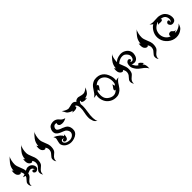

<svg xmlns="http://www.w3.org/2000/svg" viewBox="300 -1772 3079 3079"><g transform="rotate(-45 1840.0 -232.5)"><path d="M440 -530Q421 -509 410.5 -462.5Q400 -416 401 -378Q402 -340 428.5 -280Q455 -220 457 -189Q461 -127 441 -86Q432 -69 401 -45Q370 -21 358 3Q346 27 350 58Q322 23 329 -20Q332 -40 361.5 -70.5Q391 -101 396 -120Q414 -173 382 -219Q380 -222 373.5 -214.5Q367 -207 364 -206Q329 -205 306 -243Q295 -262 294.5 -298Q294 -334 303 -350Q301 -334 318 -321Q322 -393 363 -446.5Q404 -500 440 -530ZM180 -530Q161 -509 150.5 -462.5Q140 -416 141 -378Q142 -340 169 -279Q196 -218 197 -181Q221 -194 236.5 -198.5Q252 -203 273 -200Q319 -194 343.5 -156Q368 -118 354 -83Q346 -69 329 -60Q312 -51 298 -52.5Q284 -54 273.5 -64Q263 -74 262 -83.5Q261 -93 265.5 -101Q270 -109 277 -110Q296 -116 309 -93Q313 -103 305 -117.5Q297 -132 287 -137Q277 -142 269.5 -143.5Q262 -145 253 -143.5Q244 -142 238 -140Q232 -138 218 -132.5Q204 -127 194 -124Q190 -103 181 -86Q172 -69 141 -45Q110 -21 98 3Q86 27 90 58Q62 23 69 -20Q72 -40 102 -70.5Q132 -101 137 -123Q128 -126 112.5 -132Q97 -138 90 -140Q118 -146 141 -155Q143 -189 122 -219Q120 -222 113.5 -214.5Q107 -207 104 -206Q69 -205 46 -243Q35 -262 34.5 -298Q34 -334 43 -350Q41 -334 58 -321Q62 -393 103 -446.5Q144 -500 180 -530Z M740 -530Q721 -509 710.5 -462.5Q700 -416 701 -378Q702 -340 728.5 -280Q755 -220 757 -189Q761 -127 741 -86Q732 -69 701 -45Q670 -21 658 3Q646 27 650 58Q622 23 629 -20Q632 -40 661.5 -70.5Q691 -101 696 -120Q714 -173 682 -219Q680 -222 673.5 -214.5Q667 -207 664 -206Q629 -205 606 -243Q595 -262 594.5 -298Q594 -334 603 -350Q601 -334 618 -321Q622 -393 663 -446.5Q704 -500 740 -530Z M950 -280Q930 -334 968 -390Q986 -417 1028 -426Q1112 -444 1164 -376Q1188 -344 1240 -330Q1215 -313 1179 -306Q1143 -299 1110 -310Q1083 -321 1080 -350Q1079 -356 1082.5 -363Q1086 -370 1090 -370Q1062 -385 1036 -371Q1021 -362 1012 -343Q1003 -324 1007 -307Q1012 -283 1070 -260Q1074 -258 1093 -252Q1119 -242 1143 -229Q1198 -201 1203 -126Q1208 -51 1141 -14Q1107 4 1070 10Q1004 21 950 -10Q907 -35 890 -80Q882 -101 891 -135.5Q900 -170 905 -193.5Q910 -217 890 -250Q948 -223 984 -191.5Q1020 -160 1020 -142Q1032 -140 1041 -163Q1046 -145 1039.5 -114Q1033 -83 1019.5 -73Q1006 -63 990.5 -64Q975 -65 967 -72Q951 -86 961 -103.5Q971 -121 996 -113Q986 -127 968 -125.5Q950 -124 943 -108.5Q936 -93 941 -79Q952 -51 988 -38.5Q1024 -26 1055 -29.5Q1086 -33 1109 -50Q1132 -67 1140 -90Q1153 -126 1119 -170Q1106 -187 1075 -198.5Q1044 -210 1022 -220Q964 -247 950 -280Z M1280 -450Q1315 -422 1344.5 -411Q1374 -400 1388.5 -401Q1403 -402 1430.5 -410Q1458 -418 1470 -420Q1523 -429 1550 -388Q1565 -410 1588 -416.5Q1611 -423 1626 -420.5Q1641 -418 1660 -412Q1696 -400 1728.5 -402Q1761 -404 1818 -450Q1813 -442 1805 -425Q1790 -392 1767.5 -366.5Q1745 -341 1688 -330Q1703 -315 1718 -320Q1704 -307 1664.5 -309Q1625 -311 1608 -330Q1605 -333 1609.5 -344.5Q1614 -356 1608 -357Q1597 -360 1588.5 -346Q1580 -332 1573 -315Q1583 -257 1567.5 -162.5Q1552 -68 1555 -25Q1555 -20 1556 -7Q1558 40 1575 65Q1536 42 1524 8Q1523 4 1519.5 -8.5Q1516 -21 1511 -38.5Q1506 -56 1508.5 -96.5Q1511 -137 1519 -170Q1548 -294 1510 -347Q1500 -361 1489 -356Q1484 -356 1488.5 -344.5Q1493 -333 1490 -330Q1473 -311 1433.5 -309Q1394 -307 1380 -320Q1395 -315 1410 -330Q1375 -337 1350.5 -353Q1326 -369 1317 -381.5Q1308 -394 1296.5 -418.5Q1285 -443 1280 -450Z M2189 -155Q2205 -217 2189 -274Q2173 -331 2131.5 -361Q2090 -391 2043.5 -384.5Q1997 -378 1965 -340Q1969 -342 1976.5 -341.5Q1984 -341 1987 -336Q1994 -323 1982.5 -305Q1971 -287 1956.5 -269Q1942 -251 1944 -240Q1936 -259 1931 -288Q1924 -278 1910 -269Q1889 -187 1910 -130Q1925 -90 1970 -62Q2015 -34 2059 -39.5Q2103 -45 2135 -84Q2130 -82 2122.5 -82.5Q2115 -83 2113 -87Q2106 -101 2117.5 -118.5Q2129 -136 2143 -154Q2157 -172 2155 -184Q2164 -164 2169 -135Q2176 -146 2189 -155ZM2020 -436Q2101 -445 2156.5 -405.5Q2212 -366 2237 -280Q2253 -222 2242 -180Q2277 -191 2308 -189Q2286 -180 2275 -168Q2264 -156 2254.5 -146.5Q2245 -137 2217 -92Q2189 -47 2167 -29Q2122 8 2080 12Q2004 20 1944.5 -17.5Q1885 -55 1863 -121Q1841 -187 1857 -244Q1822 -233 1792 -235Q1813 -244 1824.5 -256Q1836 -268 1845 -277.5Q1854 -287 1882.5 -332Q1911 -377 1932 -395Q1978 -432 2020 -436Z M2500 -530Q2482 -510 2471.5 -466Q2461 -422 2461 -379Q2501 -422 2578 -431Q2629 -437 2671.5 -414.5Q2714 -392 2733 -357Q2752 -322 2748 -283Q2740 -219 2707.5 -193Q2675 -167 2634 -176Q2616 -179 2602 -188Q2630 -115 2676 -98Q2674 -103 2675 -110.5Q2676 -118 2681 -120Q2695 -125 2708.5 -116Q2722 -107 2739.5 -85Q2757 -63 2760 -60Q2744 -68 2735.5 -64.5Q2727 -61 2726 -61Q2767 -28 2757 63Q2749 41 2737.5 29.5Q2726 18 2717 7.5Q2708 -3 2665 -33.5Q2622 -64 2605 -86Q2561 -144 2560 -180Q2558 -254 2593 -272Q2614 -286 2634 -275Q2641 -271 2645 -263.5Q2649 -256 2647 -250Q2640 -230 2614 -233Q2619 -224 2632 -220.5Q2645 -217 2658 -222.5Q2671 -228 2680 -248.5Q2689 -269 2688.5 -290.5Q2688 -312 2675.5 -332.5Q2663 -353 2640.5 -370.5Q2618 -388 2578 -386Q2538 -384 2490 -353Q2480 -346 2468 -333Q2472 -319 2493.5 -268.5Q2515 -218 2517 -189Q2521 -127 2501 -86Q2492 -69 2461 -45Q2430 -21 2418 3Q2406 27 2410 58Q2382 23 2389 -20Q2392 -40 2421.5 -70.5Q2451 -101 2456 -120Q2474 -173 2442 -219Q2440 -222 2433.5 -214.5Q2427 -207 2424 -206Q2389 -205 2366 -243Q2355 -262 2354.5 -298Q2354 -334 2363 -350Q2361 -334 2378 -321Q2382 -393 2423 -446.5Q2464 -500 2500 -530Z M3060 -530Q3041 -509 3030.5 -462.5Q3020 -416 3021 -378Q3022 -340 3048.5 -280Q3075 -220 3077 -189Q3081 -127 3061 -86Q3052 -69 3021 -45Q2990 -21 2978 3Q2966 27 2970 58Q2942 23 2949 -20Q2952 -40 2981.5 -70.5Q3011 -101 3016 -120Q3034 -173 3002 -219Q3000 -222 2993.5 -214.5Q2987 -207 2984 -206Q2949 -205 2926 -243Q2915 -262 2914.5 -298Q2914 -334 2923 -350Q2921 -334 2938 -321Q2942 -393 2983 -446.5Q3024 -500 3060 -530Z M3258 -440Q3279 -428 3295 -426Q3311 -424 3324 -422.5Q3337 -421 3393 -425.5Q3449 -430 3471 -422Q3528 -408 3556 -377Q3601 -327 3601.5 -259.5Q3602 -192 3542 -182Q3502 -176 3481.5 -205.5Q3461 -235 3478 -256Q3495 -277 3514 -271Q3522 -268 3525 -262Q3534 -243 3513 -228Q3533 -227 3544 -251Q3550 -266 3545 -292Q3531 -369 3443 -373Q3448 -370 3451.5 -364Q3455 -358 3453 -353Q3443 -331 3383 -338Q3364 -341 3351 -330Q3361 -349 3381 -370Q3377 -370 3371 -370Q3292 -334 3271 -281Q3250 -228 3261 -179Q3272 -130 3303 -99Q3334 -68 3365 -64Q3360 -71 3360 -82Q3360 -93 3366 -100Q3379 -120 3412 -119Q3429 -118 3446.5 -95Q3464 -72 3496 -79Q3489 -73 3469.5 -65Q3450 -57 3450 -56Q3475 -46 3522.5 -65Q3570 -84 3599 -119Q3597 -114 3593.5 -104Q3590 -94 3588.5 -91Q3587 -88 3584 -80.5Q3581 -73 3579.5 -70.5Q3578 -68 3575 -62Q3572 -56 3570 -53.5Q3568 -51 3564 -45.5Q3560 -40 3550 -32Q3493 16 3417.5 14.5Q3342 13 3280 -38.5Q3218 -90 3202.5 -163.5Q3187 -237 3219 -302.5Q3251 -368 3303 -397Q3274 -416 3258 -440Z"/></g></svg>

Font: SOV_mook
Style: Book
Weight: 400
Version: Version 1.00